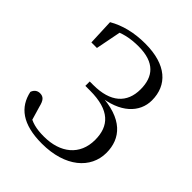

<svg xmlns="http://www.w3.org/2000/svg" viewBox="-210 -872 1015 1015"><g transform="rotate(45 297.5 -364.5)"><path d="M272.9 16.1C447.8 16.1 549.3 -74.3 549.3 -191.3C549.3 -296.4 483.2 -379.6 306.3 -385.8V-377.6C451 -391.4 523.2 -467.4 523.2 -557.2C523.2 -670.8 444.5 -744.9 285.8 -744.9C202.4 -744.9 132.2 -726.7 74 -693L80 -547.5H121.4L153 -708.8L110.6 -695.2V-670.8C158.7 -698.3 209.9 -709.3 271.3 -709.3C392.1 -709.3 439.5 -649.8 439.5 -556.3C439.5 -454.2 374.6 -395.4 246.2 -395.4H219.8V-362.5H254.8C402 -362.5 458.6 -300.3 458.6 -197.1C458.6 -83.2 376.7 -18 254.7 -18C197.4 -18 157.2 -27.2 117.2 -56.1L152.4 -23.1L125.9 -113.1C116.7 -151.9 103.8 -165.9 77.8 -165.9C58.9 -165.9 43.4 -154.7 36.7 -134.4C56.7 -40.3 127.3 16.1 272.9 16.1Z"/></g></svg>

Font: Source Han Serif TW VF
Style: Regular
Weight: 250
Designer: Ryoko NISHIZUKA 西塚涼子 (kana & ideographs); Frank Grießhammer (Latin, Greek & Cyrillic); Wenlong ZHANG 张文龙 (bopomofo); San
Foundry: Adobe
Version: Version 2.002;hotconv 1.1.0;makeotfexe 2.6.0